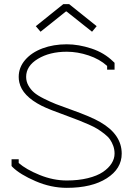

<svg xmlns="http://www.w3.org/2000/svg" viewBox="-20 -903 647 932"><path d="M303.2 -847.2H299.8L176.8 -749L153.8 -775.9L287.1 -882.8H315.9L449.2 -775.9L426.8 -749ZM70.8 -111.8Q106.4 -80.6 172.4 -53.7Q238.3 -26.9 304.2 -26.9Q360.8 -26.9 406.2 -38.1Q451.7 -49.3 479.5 -68.1Q507.3 -86.9 521.7 -109.9Q536.1 -132.8 536.1 -157.2Q536.1 -177.2 529.8 -194.8Q523.4 -212.4 513.9 -226.1Q504.4 -239.7 486.8 -253.4Q469.2 -267.1 453.1 -277.1Q437 -287.1 410.9 -298.6Q384.8 -310.1 364.3 -318.1Q343.8 -326.2 312 -337.9Q216.8 -372.1 182.1 -389.6Q87.9 -437.5 73.7 -503.4Q70.8 -516.1 70.8 -529.8Q70.8 -575.7 102.1 -612.1Q133.3 -648.4 186.3 -668.2Q239.3 -688 304.2 -688Q361.3 -688 423.8 -667.5Q486.3 -647 529.8 -604L536.1 -598.1V-564.9H500V-583Q463.4 -616.2 409.9 -634Q356.4 -651.9 304.2 -651.9Q221.2 -651.9 164.1 -617.4Q106.9 -583 106.9 -529.8Q106.9 -507.3 117.9 -487.8Q128.9 -468.3 145.3 -454.1Q161.6 -439.9 192.9 -424.3Q224.1 -408.7 251.2 -397.9Q278.3 -387.2 324.2 -371.1Q422.9 -335.9 466.3 -310.5Q570.8 -250.5 570.8 -157.2Q570.8 -84 498.3 -37.6Q425.8 8.8 304.2 8.8Q227.5 8.8 152.3 -23.7Q77.1 -56.2 41 -91.8L36.1 -97.2V-129.9H70.8Z"/></svg>

Font: RawengulkPcs
Style: Regular
Weight: 400
Version: Version 0.92